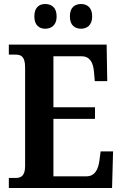

<svg xmlns="http://www.w3.org/2000/svg" viewBox="-20 -936 610 956"><path d="M384 -793C411 -793 439 -809 439 -854C439 -901 411 -916 384 -916C354 -916 328 -901 328 -854C328 -809 354 -793 384 -793ZM205 -793C234 -793 262 -809 262 -854C262 -901 234 -916 205 -916C177 -916 151 -901 151 -854C151 -809 177 -793 205 -793ZM24 0H538L543 -182H481L475 -136C469 -92 452 -58 410 -58H246V-344H453V-402H246V-656H385C427 -656 444 -626 448 -578L452 -532H514L511 -714H24V-664H57C84 -664 105 -656 105 -600V-110C105 -63 87 -50 59 -50H24Z"/></svg>

Font: Noto Serif Armenian Condensed
Style: Bold
Weight: 700
Width: 3
Designer: Monotype Design Team
Foundry: Monotype Imaging Inc.
Version: Version 2.008